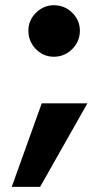

<svg xmlns="http://www.w3.org/2000/svg" viewBox="-20 -530 420 736"><path d="M186.2 -312.5Q146.2 -312.5 117.5 -341.9Q88.8 -371.2 88.8 -412.5Q88.8 -452.5 118.1 -481.2Q147.5 -510 186.2 -510Q227.5 -510 256.9 -481.2Q286.2 -452.5 286.2 -412.5Q286.2 -371.2 256.9 -341.9Q227.5 -312.5 186.2 -312.5ZM133.8 186.2H25L140 -133.8H315Z"/></svg>

Font: Now Alt Black
Style: Regular
Weight: 900
Designer: Alfredo Marco Pradil
Foundry: Alfredo Marco Pradil
Version: Version 1.002;PS 001.002;hotconv 1.0.88;makeotf.lib2.5.64775